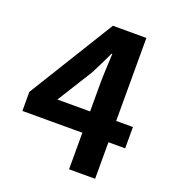

<svg xmlns="http://www.w3.org/2000/svg" viewBox="-134 -844 858 948"><g transform="rotate(20 294.5 -370.0)"><path d="M164 -304 279 -488C300 -528 320 -569 338 -608H342C340 -565 336 -498 336 -455V-304ZM561 -304H473V-740H297L21 -292V-192H336V0H473V-192H561Z"/></g></svg>

Font: Noto Sans CJK JP Bold
Style: Regular
Weight: 700
Designer: Ryoko NISHIZUKA (kana & ideographs); Paul D. Hunt (Latin, Greek & Cyrillic); Wenlong ZHANG (bopomofo); Sandoll Communica
Foundry: Adobe Systems Incorporated
Version: Version 1.004;PS 1.004;hotconv 1.0.82;makeotf.lib2.5.63406